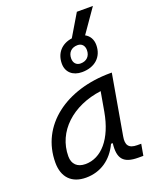

<svg xmlns="http://www.w3.org/2000/svg" viewBox="-169 -1029 924 1137"><g transform="rotate(-20 293.0 -461.0)"><path d="M173.3 10.3C265.1 10.3 338.4 -39.6 379.9 -127.9H390.6C379.4 -32.2 410.2 4.9 504.4 4.9H535.2L547.9 -66.9H522.9C469.2 -66.9 452.6 -92.3 462.4 -145L528.3 -522.5H519C240.7 -522.5 31.7 -370.1 31.7 -135.3C31.7 -43 83 10.3 173.3 10.3ZM197.3 -66.4C146.5 -66.4 116.7 -94.7 116.7 -144C116.7 -299.8 246.1 -418 428.7 -441.9L407.2 -319.3C378.4 -157.7 297.9 -66.4 197.3 -66.4ZM364.7 -585C445.8 -585 498 -632.8 498 -708C498 -742.7 481.9 -769.5 455.1 -783.7L558.1 -931.6H457L375 -793.9C309.1 -784.7 268.1 -739.3 268.1 -672.9C268.1 -619.1 306.2 -585 364.7 -585ZM374 -636.2C347.7 -636.2 330.6 -654.3 330.6 -682.6C330.6 -720.7 354.5 -744.6 392.6 -744.6C418.9 -744.6 435.5 -726.6 435.5 -698.2C435.5 -660.2 411.6 -636.2 374 -636.2Z"/></g></svg>

Font: Cascadia Mono SemiLight
Style: Italic
Weight: 350
Italic angle: -10°
Monospace: yes
Designer: Aaron Bell
Foundry: Saja Typeworks
Version: Version 2404.023